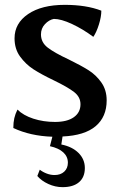

<svg xmlns="http://www.w3.org/2000/svg" viewBox="-20 -553 494 792"><path d="M238 10 233 43Q278 52 304 78Q330 104 330 140Q330 178 306 198.5Q282 219 238 219Q208 219 179.5 206Q151 193 134 173L144 147Q157 157 173 163Q189 169 205 169Q230 169 245 155Q260 141 260 118Q260 93 241 75.5Q222 58 186 50L196 11Q105 8 35 -25Q35 -48 39 -65.5Q43 -83 52 -101Q76 -77 117.5 -63.5Q159 -50 207 -50Q257 -50 284.5 -69.5Q312 -89 312 -123Q312 -153 285.5 -173.5Q259 -194 201 -222Q149 -247 117.5 -267.5Q86 -288 63 -319.5Q40 -351 40 -395Q40 -457 96 -495Q152 -533 247 -533Q336 -533 398 -509Q398 -484 388 -452Q378 -420 365 -401Q322 -433 277 -454Q232 -475 202 -475Q182 -471 165.5 -453.5Q149 -436 149 -411Q149 -378 177 -356.5Q205 -335 263 -308Q314 -283 345 -263.5Q376 -244 398 -213Q420 -182 420 -139Q420 -71 374.5 -32.5Q329 6 238 10Z"/></svg>

Font: Mirza Medium
Style: Regular
Weight: 500
Designer: Arabic design by Kourosh Beigpour, Latin design by Eduardo Tunni, engineering by Lasse Fister
Version: Version 1.0010g